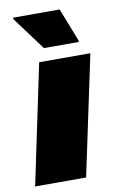

<svg xmlns="http://www.w3.org/2000/svg" viewBox="-88 -759 490 805"><g transform="rotate(-10 157.5 -356.5)"><path d="M-5 0 102 -510H320L212 0ZM132 -565 26 -708 27 -713H225L281 -570L280 -565Z"/></g></svg>

Font: Saira Thin Black
Style: Italic
Weight: 900
Italic angle: -12°
Version: Version 1.101